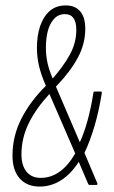

<svg xmlns="http://www.w3.org/2000/svg" viewBox="-20 -681 418 707"><path d="M126 6Q79 6 52.5 -24Q26 -54 26 -108Q26 -180 59 -244.5Q92 -309 149 -365Q131 -406 123.5 -439Q116 -472 116 -505Q116 -549 127.5 -584Q139 -619 162.5 -640Q186 -661 222 -661Q257 -661 275.5 -639Q294 -617 294 -575Q294 -519 266 -467.5Q238 -416 186 -362L274 -157Q290 -192 302.5 -237.5Q315 -283 324 -339Q324 -344 329 -344H351Q355 -344 355 -339Q344 -270 327.5 -215Q311 -160 291 -118L338 -7Q339 -4 338.5 -2Q338 0 335 0H310Q307 0 305 -3L270 -85Q241 -40 204.5 -17Q168 6 126 6ZM130 -26Q205 -26 257 -116L162 -335Q113 -282 86 -227.5Q59 -173 59 -112Q59 -72 77.5 -49Q96 -26 130 -26ZM174 -392Q213 -436 237 -479.5Q261 -523 261 -571Q261 -629 219 -629Q195 -629 179 -611.5Q163 -594 156 -566.5Q149 -539 149 -506Q149 -476 155 -449Q161 -422 174 -392Z"/></svg>

Font: Sofia Sans Extra Condensed ExtraLight
Style: Italic
Weight: 250
Italic angle: -9°
Version: Version 4.100